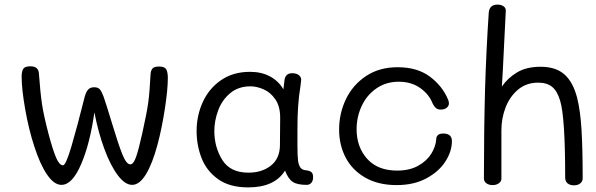

<svg xmlns="http://www.w3.org/2000/svg" viewBox="-20 -805 2591 834"><path d="M129 -169Q105 -242 89.5 -330Q74 -418 74 -472Q74 -495 81 -506Q88 -517 112 -517Q147 -517 149 -486Q155 -403 162.5 -352.5Q170 -302 192 -219Q210 -152 224 -119.5Q238 -87 254 -87Q266 -87 290.5 -170Q315 -253 348 -385Q354 -406 363 -416Q372 -426 389 -426Q406 -426 414 -416.5Q422 -407 430 -385Q441 -354 467 -268Q494 -178 511.5 -134.5Q529 -91 546 -91Q560 -91 571.5 -124.5Q583 -158 598 -226Q618 -316 624 -360Q630 -404 634 -483Q635 -498 642 -507Q649 -516 671 -516Q695 -516 702 -504Q709 -492 709 -466Q709 -416 696 -331.5Q683 -247 664 -176Q642 -94 614 -48Q586 -2 554 -2Q523 -2 491.5 -44Q460 -86 433.5 -157.5Q407 -229 390 -317Q371 -182 332.5 -92Q294 -2 247 -2Q215 -2 184.5 -46.5Q154 -91 129 -169Z M1340 -35Q1340 -20 1332.5 -11Q1325 -2 1312 -2Q1271 -2 1251.5 -15Q1232 -28 1218 -64Q1173 9 1058 9Q977 9 927 -27Q877 -63 855.5 -118.5Q834 -174 834 -236Q834 -303 861 -362Q888 -421 940.5 -457Q993 -493 1066 -493Q1116 -493 1153 -473Q1190 -453 1211 -417L1215 -450Q1217 -487 1249 -487Q1269 -487 1279.5 -477.5Q1290 -468 1288 -455L1285 -430Q1278 -388 1275 -343Q1272 -305 1272 -241V-172Q1272 -129 1274.5 -108.5Q1277 -88 1285 -77Q1293 -66 1312 -65Q1326 -63 1333 -57Q1340 -51 1340 -35ZM1197 -294Q1197 -343 1176 -373.5Q1155 -404 1125 -417Q1095 -430 1068 -430Q1015 -430 979.5 -400Q944 -370 927.5 -325Q911 -280 911 -236Q911 -166 945.5 -110.5Q980 -55 1059 -55Q1118 -55 1156.5 -85.5Q1195 -116 1196 -173Q1197 -220 1197 -294Z M1453 -242Q1453 -313 1483 -375Q1513 -437 1570.5 -475Q1628 -513 1707 -513Q1793 -513 1847.5 -472Q1902 -431 1926 -373Q1930 -365 1930 -356Q1930 -345 1920.5 -337Q1911 -329 1894 -329Q1882 -329 1874 -335.5Q1866 -342 1859 -356Q1844 -395 1805.5 -422.5Q1767 -450 1712 -450Q1657 -450 1615 -421Q1573 -392 1551 -344.5Q1529 -297 1529 -244Q1529 -166 1575 -115Q1621 -64 1705 -64Q1759 -64 1796.5 -85Q1834 -106 1853.5 -137.5Q1873 -169 1875 -201Q1875 -212 1882.5 -218.5Q1890 -225 1905 -225Q1943 -225 1943 -192Q1943 -148 1915 -104Q1887 -60 1832.5 -30.5Q1778 -1 1703 -1Q1623 -1 1566.5 -33.5Q1510 -66 1481.5 -120.5Q1453 -175 1453 -242Z M2511 -30Q2511 -17 2500.5 -8.5Q2490 0 2473 0Q2456 0 2445.5 -8.5Q2435 -17 2435 -34Q2435 -297 2413 -368Q2401 -409 2378.5 -427.5Q2356 -446 2318 -446Q2266 -446 2230 -415.5Q2194 -385 2176 -338Q2158 -291 2158 -240V-29Q2158 -17 2147 -9Q2136 -1 2120 -1Q2103 -1 2092.5 -9Q2082 -17 2082 -30Q2082 -237 2087 -420Q2092 -584 2103 -750Q2106 -785 2141 -785Q2157 -785 2167.5 -777.5Q2178 -770 2177 -757L2170 -617Q2164 -488 2160 -429Q2185 -466 2226 -490.5Q2267 -515 2328 -515Q2394 -515 2431.5 -482Q2469 -449 2487 -380Q2501 -324 2506 -241Q2511 -158 2511 -30Z"/></svg>

Font: Mali
Style: Regular
Weight: 400
Version: Version 1.000; ttfautohint (v1.6)